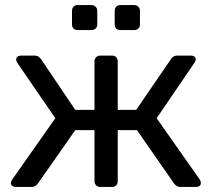

<svg xmlns="http://www.w3.org/2000/svg" viewBox="-20 -740 839 760"><path d="M43 0Q34 0 28.5 -4Q23 -8 23 -16Q23 -21 28 -29L199 -272L48 -492Q46 -495 45 -498.5Q44 -502 44 -504Q44 -512 49.5 -516Q55 -520 64 -520H116Q126 -520 132 -516Q138 -512 143 -505L278 -305H354V-497Q354 -507 360.5 -513.5Q367 -520 377 -520H423Q434 -520 440 -513.5Q446 -507 446 -497V-305H519L656 -505Q660 -512 666.5 -516Q673 -520 682 -520H735Q744 -520 749.5 -516Q755 -512 755 -504Q755 -502 753.5 -498.5Q752 -495 750 -492L600 -272L771 -29Q775 -23 775 -16Q775 -8 770 -4Q765 0 755 0H695Q685 0 678.5 -4.5Q672 -9 668 -15L522 -225H446V-23Q446 -13 440 -6.5Q434 0 423 0H377Q367 0 360.5 -6.5Q354 -13 354 -23V-225H278L131 -15Q127 -9 120.5 -4.5Q114 0 104 0ZM457 -621Q446 -621 440 -627Q434 -633 434 -643V-697Q434 -707 440 -713.5Q446 -720 457 -720H511Q521 -720 527.5 -713.5Q534 -707 534 -697V-643Q534 -633 527.5 -627Q521 -621 511 -621ZM287 -621Q277 -621 271 -627Q265 -633 265 -643V-697Q265 -707 271 -713.5Q277 -720 287 -720H342Q352 -720 358.5 -713.5Q365 -707 365 -697V-643Q365 -633 358.5 -627Q352 -621 342 -621Z"/></svg>

Font: RubikRegular
Style: Regular
Weight: 400
Designer: Hubert and Fischer
Foundry: Hubert and Fischer
Version: Version 2.300;gftools[0.9.30]